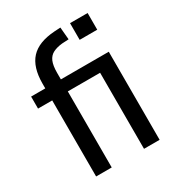

<svg xmlns="http://www.w3.org/2000/svg" viewBox="-170 -818 856 927"><g transform="rotate(-30 258.0 -354.5)"><path d="M95 0V-424H16V-491H117L95 -468V-517Q95 -609 137.5 -655Q180 -701 271 -707L305 -709L311 -640L274 -638Q244 -635 223 -624.5Q202 -614 192 -591Q182 -568 182 -527V-468L152 -491H449V0H362V-424H182V0ZM356 -611V-704H454V-611Z"/></g></svg>

Font: Nunito Sans 10pt Condensed Medium
Style: Regular
Weight: 500
Width: 3
Designer: Vernon Adams
Foundry: Vernon Adams
Version: Version 3.101;gftools[0.9.27]